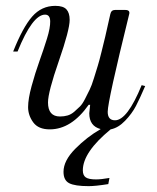

<svg xmlns="http://www.w3.org/2000/svg" viewBox="-20 -433 537 656"><path d="M358 9Q263 87 263 149Q263 166 273 173Q283 180 308 180Q326 180 354 175L350 196Q306 203 283 203Q236 203 216.5 193Q197 183 197 154Q197 116 237 75.5Q277 35 324 8Q285 -2 285 -46L288 -75H283Q224 9 150 9Q111 9 93.5 -15Q76 -39 76 -67Q76 -95 88 -139Q100 -183 114.5 -223.5Q129 -264 140.5 -301Q152 -338 151.5 -360.5Q151 -383 134 -383Q91 -383 40 -257H25Q58 -340 90 -376.5Q122 -413 169 -413Q196 -413 207 -401Q218 -389 218 -365Q218 -331 181 -224.5Q144 -118 144 -83Q144 -35 185 -35Q199 -35 211 -38.5Q223 -42 234 -51.5Q245 -61 253.5 -69.5Q262 -78 271 -96Q280 -114 286.5 -127Q293 -140 301 -166Q309 -192 314 -208Q319 -224 327 -256.5Q335 -289 339.5 -307.5Q344 -326 352 -363Q355 -378 357 -385Q360 -399 373 -399H408Q426 -399 421 -383Q348 -87 348 -51Q348 -22 373 -22Q415 -22 464 -142L476 -139Q458 -97 444.5 -71Q431 -45 407.5 -20.5Q384 4 358 9Z"/></svg>

Font: HK Venetian
Style: Italic
Weight: 400
Italic angle: -12°
Version: Version 1.000;PS 001.000;hotconv 1.0.88;makeotf.lib2.5.64775